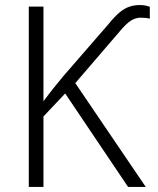

<svg xmlns="http://www.w3.org/2000/svg" viewBox="-20 -740 626 760"><path d="M533 -720Q546 -720 556 -718Q566 -716 573 -713V-666Q567 -668 556.5 -669Q546 -670 536 -670Q517 -670 498.5 -658.5Q480 -647 455 -617L278 -411L557 0H487L238 -370L152 -279V0H94V-714H152V-339Q171 -365 191 -390Q211 -415 231 -439L409 -644Q434 -675 453.5 -691Q473 -707 492 -713.5Q511 -720 533 -720Z"/></svg>

Font: Noto Sans Display Light
Style: Regular
Weight: 300
Designer: Monotype Design Team
Foundry: Monotype Imaging Inc.
Version: Version 2.003